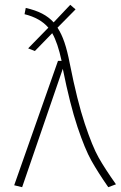

<svg xmlns="http://www.w3.org/2000/svg" viewBox="-20 -772 502 798"><path d="M462 -6 430 6Q387 -56 360 -104Q333 -152 302 -244.5Q271 -337 241 -486L72 6L39 -2L221 -519H236Q220 -594 197 -634L125 -560L97 -571L181 -657Q147 -697 82 -713L87 -739Q127 -730 155 -715.5Q183 -701 203 -679L272 -752L294 -733L219 -657Q236 -631 248 -595.5Q260 -560 270 -508Q301 -352 332.5 -257.5Q364 -163 390 -117Q416 -71 462 -6Z"/></svg>

Font: FiraGO UltraLight
Style: Regular
Weight: 200
Designer: bBox Type
Foundry: bBox Type GmbH
Version: Version 1.001